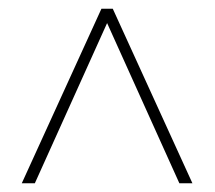

<svg xmlns="http://www.w3.org/2000/svg" viewBox="-20 -739 493 441"><path d="M213 -719 30 -318H60L226 -686L392 -318H422L239 -719Z"/></svg>

Font: Noto Sans Devanagari Condensed Thin
Style: Regular
Weight: 100
Width: 3
Designer: Jelle Bosma - Monotype Design Team
Foundry: Monotype Imaging Inc.
Version: Version 2.004